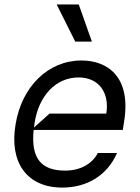

<svg xmlns="http://www.w3.org/2000/svg" viewBox="-20 -821 621 852"><path d="M329.5 -801.1H231.5L313.9 -636.4H387.8ZM341.6 -552.6C193.2 -552.6 76 -436.1 49 -268.5C20.6 -100.9 98.7 11.4 256.4 11.4C367.2 11.4 456.7 -43.7 499.3 -142H414.1C387.8 -92 334.5 -63.9 269.2 -63.9C161.2 -63.9 116.8 -119.7 129.3 -244.3H524.9L530.5 -279.8C563.9 -483 454.5 -552.6 341.6 -552.6ZM199.6 -316.8 130.7 -255C131.7 -263.1 132.8 -271.3 134.2 -279.8C153.1 -395.2 226.6 -477.3 328.8 -477.3C419.4 -477.3 466.6 -409.1 451.7 -316.8Z"/></svg>

Font: Riot Sans 2.0
Style: Italic
Weight: 400
Italic angle: -9.39999°
Designer: Rasmus Andersson
Foundry: rsms
Version: Version 3.006;hotconv 1.0.109;makeotfexe 2.5.65596